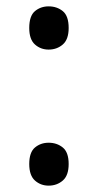

<svg xmlns="http://www.w3.org/2000/svg" viewBox="-20 -570 308 604"><path d="M72 -482Q72 -520 90 -535Q108 -550 133 -550Q159 -550 177.5 -535Q196 -520 196 -482Q196 -446 177.5 -430Q159 -414 133 -414Q108 -414 90 -430Q72 -446 72 -482ZM72 -54Q72 -91 90 -106Q108 -121 133 -121Q159 -121 177.5 -106Q196 -91 196 -54Q196 -18 177.5 -2Q159 14 133 14Q108 14 90 -2Q72 -18 72 -54Z"/></svg>

Font: Noto IKEA Arabic
Style: Regular
Weight: 400
Designer: Monotype Design Team
Foundry: Monotype Imaging Inc.
Version: Version 1.200